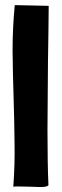

<svg xmlns="http://www.w3.org/2000/svg" viewBox="-20 -747 246 768"><path d="M30.3 -544.9Q31.2 -454.1 34.2 -363.3Q37.1 -272.5 38.1 -180.7Q40 -89.8 33.2 0Q40 -2 60.5 -1Q82 0 105.5 0Q121.1 1 134.8 1Q142.6 1 149.4 1Q168.9 0 173.8 -5.9Q171.9 -45.9 170.9 -103.5Q169.9 -161.1 169.9 -226.6Q169.9 -293 170.9 -364.3Q170.9 -434.6 171.9 -501Q172.9 -567.4 173.8 -625Q174.8 -682.6 174.8 -723.6Q129.9 -724.6 39.1 -726.6Q30.3 -635.7 30.3 -544.9Z"/></svg>

Font: Londrina Solid
Style: NNS
Weight: 400
Designer: Marcelo Magalhaes
Version: Version 1.002